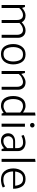

<svg xmlns="http://www.w3.org/2000/svg" viewBox="1595 -2341 759 3989"><g transform="rotate(90 1974.5 -346.5)"><path d="M84 0V-485H125L145 -426Q176 -456 218.5 -477Q261 -498 301 -498Q354 -498 390 -476Q426 -454 442 -417Q473 -450 519 -474Q565 -498 608 -498Q687 -498 726.5 -452.5Q766 -407 766 -337V-1H703V-325Q703 -375 678 -409.5Q653 -444 601 -445Q567 -445 528.5 -426Q490 -407 456 -370Q457 -361 457.5 -353Q458 -345 458 -337V-1H395V-325Q395 -375 371 -409.5Q347 -444 295 -445Q260 -445 220 -425.5Q180 -406 146 -366V0Z M1100 13Q995 12 945 -61.5Q895 -135 895 -245Q896 -352 951 -424.5Q1006 -497 1110 -498Q1217 -498 1267.5 -424.5Q1318 -351 1318 -239Q1317 -129 1261 -58Q1205 13 1100 13ZM1257 -239Q1257 -326 1225.5 -385.5Q1194 -445 1112 -445Q1032 -445 995.5 -388Q959 -331 958 -246Q958 -157 989 -98.5Q1020 -40 1101 -40Q1182 -40 1219 -96Q1256 -152 1257 -239Z M1455 0V-485H1496L1516 -409Q1547 -445 1595 -471.5Q1643 -498 1688 -498Q1766 -498 1805.5 -452.5Q1845 -407 1845 -337V-1H1783V-325Q1783 -375 1758.5 -409.5Q1734 -444 1681 -445Q1649 -445 1600 -422Q1551 -399 1517 -356V0Z M2318 -386Q2287 -415 2253 -430Q2219 -445 2189 -445Q2107 -445 2072.5 -387.5Q2038 -330 2038 -242Q2038 -154 2072.5 -97Q2107 -40 2189 -40Q2219 -40 2253 -54.5Q2287 -69 2318 -98ZM2381 -705V0H2340L2324 -43Q2293 -18 2255.5 -2.5Q2218 13 2183 13Q2077 13 2026 -58.5Q1975 -130 1975 -241Q1975 -353 2026 -425.5Q2077 -498 2183 -498Q2216 -498 2252.5 -482.5Q2289 -467 2318 -444V-696Z M2581 -591Q2560 -591 2547 -604.5Q2534 -618 2534 -638Q2534 -658 2547 -671.5Q2560 -685 2581 -685Q2600 -685 2614.5 -671.5Q2629 -658 2629 -638Q2629 -618 2614.5 -604.5Q2600 -591 2581 -591ZM2550 0V-485H2613V0Z M2810 -136Q2810 -102 2833 -70Q2856 -38 2910 -38Q2957 -38 2994.5 -62Q3032 -86 3057 -117V-240H2920Q2866 -240 2838 -209Q2810 -178 2810 -136ZM2783 -456Q2811 -475 2859.5 -486.5Q2908 -498 2938 -498Q3021 -498 3070 -454.5Q3119 -411 3119 -340V0H3078L3060 -52Q3037 -28 2996 -7.5Q2955 13 2912 13Q2830 13 2789.5 -30Q2749 -73 2749 -136Q2749 -205 2797.5 -243.5Q2846 -282 2922 -281H3057V-330Q3057 -380 3028.5 -413Q3000 -446 2941 -446Q2888 -446 2858 -435Q2828 -424 2802 -412Z M3281 0V-696L3343 -706V0Z M3902 -239H3542Q3543 -152 3582.5 -94.5Q3622 -37 3712 -37Q3765 -37 3797.5 -47.5Q3830 -58 3855 -71L3876 -25Q3846 -6 3795 3.5Q3744 13 3715 13Q3596 13 3537.5 -59.5Q3479 -132 3479 -245Q3480 -354 3536 -426Q3592 -498 3699 -498Q3806 -498 3854 -424Q3902 -350 3902 -239ZM3839 -282Q3832 -353 3800 -399.5Q3768 -446 3696 -446Q3624 -446 3587.5 -399.5Q3551 -353 3544 -282Z"/></g></svg>

Font: Palanquin Light
Style: Regular
Weight: 300
Designer: Pria Ravichandran
Version: Version 1.0.4